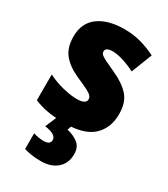

<svg xmlns="http://www.w3.org/2000/svg" viewBox="-196 -748 866 987"><g transform="rotate(30 236.5 -254.5)"><path d="M439 -263Q439 -180 386.5 -131.5Q334 -83 221 -83Q169 -83 125 -89.5Q81 -96 37 -114V-267Q81 -245 128.5 -233.5Q176 -222 210 -222Q265 -222 265 -251Q265 -262 257 -271Q249 -280 226.5 -291.5Q204 -303 160 -322Q98 -350 67 -389Q36 -428 36 -493Q36 -573 92.5 -614.5Q149 -656 246 -656Q297 -656 341.5 -644Q386 -632 433 -609L385 -486Q350 -504 313.5 -515.5Q277 -527 250 -527Q208 -527 208 -503Q208 -493 215.5 -485.5Q223 -478 244 -467.5Q265 -457 307 -438Q371 -409 405 -370.5Q439 -332 439 -263ZM342 31Q342 84 306.5 115.5Q271 147 210 147Q179 147 153.5 143Q128 139 110 133V40Q126 45 141 47.5Q156 50 171 50Q210 50 210 22Q210 -10 141 -20L172 -93H260L249 -62Q284 -55 313 -34Q342 -13 342 31Z"/></g></svg>

Font: Noto Sans Telugu UI SemiCondensed Black
Style: Regular
Weight: 900
Width: 4
Designer: Jelle Bosma - Monotype Design Team
Foundry: Monotype Imaging Inc.
Version: Version 2.005; ttfautohint (v1.8.4.7-5d5b)